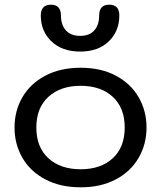

<svg xmlns="http://www.w3.org/2000/svg" viewBox="-20 -789 687 819"><path d="M42 -245Q42 -316 75.5 -374Q109 -432 173 -466Q237 -500 324 -500Q411 -500 474.5 -466Q538 -432 571.5 -374Q605 -316 605 -245Q605 -174 571.5 -116Q538 -58 474.5 -24Q411 10 324 10Q237 10 173 -24Q109 -58 75.5 -116Q42 -174 42 -245ZM512 -245Q512 -329 461 -376Q410 -423 324 -423Q238 -423 186.5 -376Q135 -329 135 -245Q135 -161 186.5 -114Q238 -67 324 -67Q410 -67 461 -114Q512 -161 512 -245ZM154 -723Q154 -769 198 -769Q219 -769 229.5 -757Q240 -745 240 -723Q240 -683 261 -659.5Q282 -636 322 -636Q362 -636 382.5 -659.5Q403 -683 403 -723Q403 -769 446 -769Q489 -769 489 -723Q489 -656 444 -612.5Q399 -569 322 -569Q245 -569 199.5 -612.5Q154 -656 154 -723Z"/></svg>

Font: Kodchasan Medium
Style: Regular
Weight: 500
Designer: Katatrad Aksorn Co.,Ltd.
Foundry: Cadson Demak Co.,Ltd.
Version: Version 1.000; ttfautohint (v1.6)